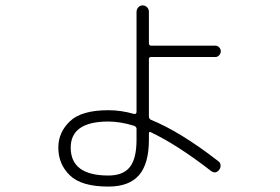

<svg xmlns="http://www.w3.org/2000/svg" viewBox="-20 -646 1040 712"><path d="M381.8 -195.3Q242.2 -195.3 242.2 -98.6Q242.2 4.9 381.8 4.9Q436.5 4.9 461.4 -26.4Q486.3 -57.6 486.3 -127.9V-168.9Q486.3 -175.8 476.6 -179.7Q425.8 -195.3 381.8 -195.3ZM381.8 45.9Q282.2 45.9 239.3 4.4Q196.3 -37.1 196.3 -98.6Q196.3 -155.3 239.3 -196.3Q282.2 -237.3 381.8 -237.3Q428.7 -237.3 476.6 -223.6Q485.4 -221.7 486.3 -230.5V-601.6Q486.3 -611.3 492.7 -618.7Q499 -626 508.8 -626Q518.6 -626 525.4 -619.1Q532.2 -612.3 532.2 -601.6V-485.4Q532.2 -477.5 540 -476.6H779.3Q787.1 -476.6 793 -470.2Q798.8 -463.9 798.8 -456.1Q798.8 -448.2 793 -441.4Q787.1 -434.6 779.3 -434.6H540Q532.2 -434.6 532.2 -426.8V-213.9Q532.2 -206.1 539.1 -202.1Q649.4 -157.2 790 -47.9Q796.9 -43 797.9 -33.7Q798.8 -24.4 793 -16.6Q779.3 1 761.7 -12.7Q636.7 -109.4 540 -155.3Q532.2 -159.2 532.2 -151.4V-127.9Q532.2 -39.1 495.6 3.4Q459 45.9 381.8 45.9Z"/></svg>

Font: Rounded Mgen+ 1m light
Style: Regular
Weight: 200
Designer: [Source Han Sans]
Ryoko NISHIZUKA  (kana & ideographs); Paul D. Hunt (Latin, Greek & Cyrillic); Wenlong ZHANG  (bopomofo
Version: Version 1.059.20150602